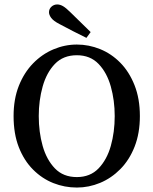

<svg xmlns="http://www.w3.org/2000/svg" viewBox="-20 -828 689 862"><path d="M325 14Q270 14 219.5 -6Q169 -26 128.5 -66.5Q88 -107 64.5 -167Q41 -227 41 -307Q41 -383 64.5 -442.5Q88 -502 128.5 -543.5Q169 -585 220 -606.5Q271 -628 325 -628Q379 -628 429.5 -607.5Q480 -587 520 -546.5Q560 -506 584 -445.5Q608 -385 608 -307Q608 -230 584.5 -170Q561 -110 520.5 -69Q480 -28 429.5 -7Q379 14 325 14ZM325 -33Q385 -33 422.5 -72Q460 -111 477.5 -173Q495 -235 495 -307Q495 -377 477.5 -439.5Q460 -502 422.5 -541Q385 -580 325 -580Q264 -580 226.5 -541Q189 -502 171.5 -439.5Q154 -377 154 -307Q154 -235 171.5 -173Q189 -111 226.5 -72Q264 -33 325 -33ZM387 -684 368 -658Q337 -673 307 -688.5Q277 -704 247 -720Q220 -734 210 -747.5Q200 -761 200 -773Q200 -788 211 -798Q222 -808 237 -808Q250 -808 263.5 -800Q277 -792 297 -772Q320 -750 342 -728Q364 -706 387 -684Z"/></svg>

Font: Lisu Bosa Medium
Style: Regular
Weight: 500
Designer: David Morse, Annie Olsen, Victor Gaultney, Frank Grießhammer (Latin)
Foundry: SIL International
Version: Version 2.000